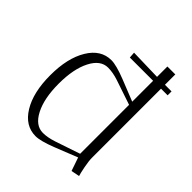

<svg xmlns="http://www.w3.org/2000/svg" viewBox="-182 -744 863 863"><g transform="rotate(45 250.0 -312.5)"><path d="M382.8 -78.1V-389.2L264.2 -429.2Q228.5 -440.9 198.2 -440.9Q150.4 -440.9 121.1 -383.5Q91.8 -326.2 91.8 -232.9Q91.8 -139.6 121.1 -82.8Q150.4 -25.9 198.2 -25.9Q227.1 -25.9 264.2 -38.1ZM185.1 -475.1Q216.3 -475.1 279.8 -450.2L382.8 -409.2V-542H234.9L232.9 -570.8L382.8 -566.9V-632.8H433.1V-566.9H475.1V-542H433.1V-104Q433.1 -82 439.7 -48.8Q446.3 -15.6 450.2 -3.9L410.2 3.9L388.2 -60.1L279.8 -17.1Q216.3 7.8 185.1 7.8Q118.7 7.8 78.4 -58.1Q38.1 -124 38.1 -232.9Q38.1 -341.8 78.4 -408.4Q118.7 -475.1 185.1 -475.1Z"/></g></svg>

Font: Resagokr
Style: Light
Weight: 300
Designer: gluk
Foundry: gluk
Version: Version 0.95